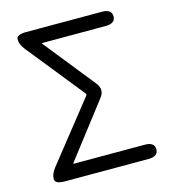

<svg xmlns="http://www.w3.org/2000/svg" viewBox="-109 -821 815 911"><g transform="rotate(-15 298.5 -366.0)"><path d="M97 0Q49 0 49 -25Q49 -49 70 -76L300 -366Q305 -372 300 -378L77 -656Q55 -683 55 -708Q55 -732 103 -732H475Q523 -732 523 -697Q523 -662 475 -662H165Q160 -662 163 -658L362 -409Q390 -374 363 -339L159 -74Q156 -70 161 -70H508Q556 -70 556 -35Q556 0 508 0Z"/></g></svg>

Font: Resource Han Rounded KR Normal
Style: Regular
Weight: 350
Designer: Cyano Hao (round all glyphs); Ryoko NISHIZUKA 西塚涼子 (kana, bopomofo & ideographs); Paul D. Hunt (Latin, Greek & Cyrillic)
Foundry: Cyano Hao
Version: 0.990